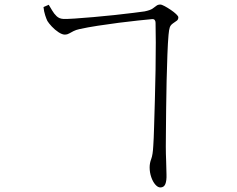

<svg xmlns="http://www.w3.org/2000/svg" viewBox="-20 -777 1040 843"><path d="M663 -677Q663 -685 659 -689.5Q655 -694 647 -693Q626 -691 587 -687Q548 -683 501.5 -677Q455 -671 409.5 -664Q364 -657 328 -649Q314 -646 303 -640.5Q292 -635 283.5 -630Q275 -625 265 -625Q253 -625 237 -635.5Q221 -646 207.5 -660.5Q194 -675 188 -685Q184 -693 178.5 -709.5Q173 -726 171 -746L194 -756Q201 -745 209 -731Q217 -717 228.5 -706Q240 -695 257 -694Q271 -693 307.5 -695.5Q344 -698 390.5 -702Q437 -706 483.5 -711Q530 -716 565.5 -720.5Q601 -725 615 -727Q639 -732 649.5 -739Q660 -746 666.5 -751.5Q673 -757 684 -757Q690 -757 703 -750Q716 -743 730 -733.5Q744 -724 753.5 -715Q763 -706 763 -701Q763 -691 756 -686Q749 -681 739 -674Q729 -667 725.5 -657Q722 -647 720 -624Q717 -591 715 -537Q713 -483 711.5 -421Q710 -359 709.5 -300Q709 -241 708.5 -196Q708 -151 708 -134Q708 -103 709.5 -69.5Q711 -36 711 -11Q712 16 706 31Q700 46 684 46Q673 46 662 33.5Q651 21 644 0.5Q637 -20 637 -42Q637 -61 644 -79Q651 -97 653 -137Q655 -165 656.5 -218.5Q658 -272 660 -338Q662 -404 663 -470Q664 -536 664 -591Q664 -646 663 -677Z"/></svg>

Font: Noto Serif SC
Style: Regular
Weight: 200
Designer: Ryoko NISHIZUKA 西塚涼子 (kana & ideographs); Frank Grießhammer (Latin, Greek & Cyrillic); Wenlong ZHANG 张文龙 (bopomofo); San
Foundry: Adobe
Version: Version 2.001;hotconv 1.1.0;makeotfexe 2.6.0